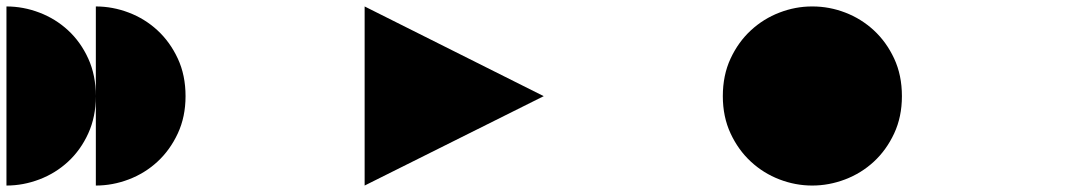

<svg xmlns="http://www.w3.org/2000/svg" viewBox="-20 -575 3370 595"><path d="M277 0Q329 0 379 -19Q429 -38 468 -74Q507 -110 531 -161.5Q555 -213 555 -277Q555 -342 531 -393.5Q507 -445 468 -481Q429 -517 379 -536Q329 -555 277 -555ZM0 0Q52 0 102 -19Q152 -38 191 -74Q230 -110 253.5 -161.5Q277 -213 277 -277Q277 -342 253.5 -393.5Q230 -445 191 -481Q152 -517 102 -536Q52 -555 0 -555Z M1110 0V-555ZM694 0V-555ZM832 0V-555ZM971 0V-555Z M1110 0 1665 -277 1110 -555Z M2220 0 1665 -555ZM1942 0 1665 -277ZM2220 -277 1942 -555Z M2496 -555Q2445 -555 2395.5 -536Q2346 -517 2307 -481Q2268 -445 2244 -393.5Q2220 -342 2220 -277Q2220 -213 2244 -161.5Q2268 -110 2307 -74Q2346 -38 2395.5 -19Q2445 0 2497 0Q2549 0 2599 -19Q2649 -38 2688 -74Q2727 -110 2751 -161.5Q2775 -213 2775 -277Q2775 -342 2751 -393.5Q2727 -445 2688 -481Q2649 -517 2599.5 -536Q2550 -555 2498 -555Z M3330 0 2775 -555ZM2914 0 2775 -139ZM3052 0 2775 -277ZM3191 0 2775 -416ZM3330 -139 2914 -555ZM3330 -277 3052 -555ZM3330 -416 3191 -555Z"/></svg>

Font: Relief SingleLine Ornament
Style: Regular
Weight: 400
Designer: François Chastanet, Noëlie Dayma, Élisa Garzelli
Foundry: institut supérieur des arts et du design Toulouse / isdaT
Version: Version 1.000